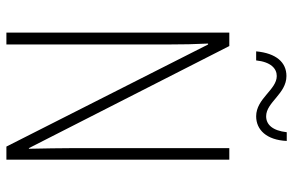

<svg xmlns="http://www.w3.org/2000/svg" viewBox="-182 -850 938 615"><g transform="rotate(90 287.5 -542.0)"><path d="M144 -893H173C178 -940 199 -959 223 -959C267 -959 295 -893 352 -893C395 -893 428 -926 431 -991H403C398 -946 379 -925 352 -925C307 -925 280 -990 223 -990C179 -990 150 -957 144 -893ZM491 -93V-807H454V-304C454 -267 455 -213 456 -165H454L127 -807H84V-93H122V-605C122 -659 121 -699 119 -739H122L449 -93Z"/></g></svg>

Font: Noto Sans Kannada UI Condensed ExtraLight
Style: Regular
Weight: 200
Width: 3
Designer: Jelle Bosma - Monotype Design Team
Foundry: Monotype Imaging Inc.
Version: Version 2.005